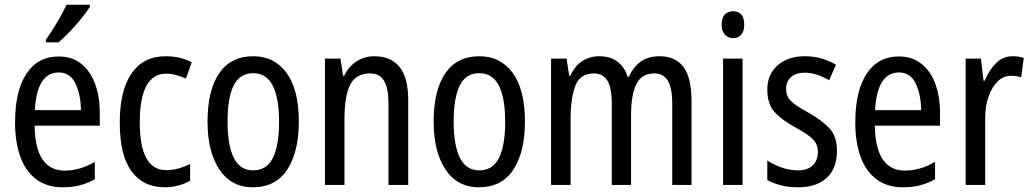

<svg xmlns="http://www.w3.org/2000/svg" viewBox="-20 -786 4382 816"><path d="M229 -546Q286 -546 325 -515Q364 -484 384 -430Q404 -376 404 -308V-252H127Q130 -61 255 -61Q320 -61 383 -98V-24Q352 -7 319.5 1.5Q287 10 247 10Q179 10 133.5 -24.5Q88 -59 66 -121Q44 -183 44 -265Q44 -400 92.5 -473Q141 -546 229 -546ZM230 -478Q137 -478 128 -318H324Q323 -385 300.5 -431.5Q278 -478 230 -478ZM362 -766V-757Q349 -736 326 -707.5Q303 -679 276.5 -651.5Q250 -624 229 -606H175V-617Q201 -654 224 -693Q247 -732 263 -766Z M680 10Q589 10 539 -58Q489 -126 489 -265Q489 -402 539.5 -474.5Q590 -547 683 -547Q717 -547 745.5 -540Q774 -533 795 -521L770 -452Q750 -461 728.5 -467Q707 -473 687 -473Q574 -473 574 -266Q574 -63 686 -63Q714 -63 739 -70Q764 -77 788 -89V-18Q766 -5 737.5 2.5Q709 10 680 10Z M1250 -269Q1250 -141 1201 -65.5Q1152 10 1054 10Q963 10 912.5 -65.5Q862 -141 862 -269Q862 -402 911.5 -474.5Q961 -547 1057 -547Q1146 -547 1198 -476Q1250 -405 1250 -269ZM947 -269Q947 -169 973.5 -115.5Q1000 -62 1056 -62Q1113 -62 1139.5 -114.5Q1166 -167 1166 -269Q1166 -370 1139 -422.5Q1112 -475 1056 -475Q999 -475 973 -422.5Q947 -370 947 -269Z M1570 -547Q1641 -547 1678 -501.5Q1715 -456 1715 -360V0H1631V-347Q1631 -410 1612.5 -442Q1594 -474 1553 -474Q1493 -474 1468.5 -426.5Q1444 -379 1444 -279V0H1361V-537H1427L1438 -464H1443Q1462 -504 1496 -525.5Q1530 -547 1570 -547Z M2211 -269Q2211 -141 2162 -65.5Q2113 10 2015 10Q1924 10 1873.5 -65.5Q1823 -141 1823 -269Q1823 -402 1872.5 -474.5Q1922 -547 2018 -547Q2107 -547 2159 -476Q2211 -405 2211 -269ZM1908 -269Q1908 -169 1934.5 -115.5Q1961 -62 2017 -62Q2074 -62 2100.5 -114.5Q2127 -167 2127 -269Q2127 -370 2100 -422.5Q2073 -475 2017 -475Q1960 -475 1934 -422.5Q1908 -370 1908 -269Z M2782 -547Q2852 -547 2885.5 -500.5Q2919 -454 2919 -357V0H2837V-345Q2837 -413 2818 -443.5Q2799 -474 2761 -474Q2707 -474 2684.5 -428.5Q2662 -383 2662 -296V0H2580V-347Q2580 -414 2561 -444Q2542 -474 2504 -474Q2445 -474 2425 -421Q2405 -368 2405 -280V0H2322V-537H2388L2399 -464H2404Q2422 -505 2454 -526Q2486 -547 2527 -547Q2575 -547 2605.5 -523Q2636 -499 2647 -460H2653Q2692 -547 2782 -547Z M3096 -738Q3143 -738 3143 -681Q3143 -654 3130.5 -639Q3118 -624 3096 -624Q3074 -624 3060.5 -639Q3047 -654 3047 -681Q3047 -710 3060 -724Q3073 -738 3096 -738ZM3136 -537V0H3053V-537Z M3537 -145Q3537 -70 3493.5 -30Q3450 10 3373 10Q3331 10 3298.5 1.5Q3266 -7 3241 -21V-104Q3266 -87 3300.5 -74.5Q3335 -62 3371 -62Q3412 -62 3434 -83Q3456 -104 3456 -141Q3456 -172 3435.5 -193.5Q3415 -215 3363 -243Q3307 -273 3274 -307.5Q3241 -342 3241 -405Q3241 -470 3285 -508.5Q3329 -547 3401 -547Q3438 -547 3471 -537.5Q3504 -528 3533 -511L3504 -445Q3480 -459 3454 -468Q3428 -477 3400 -477Q3362 -477 3341.5 -458Q3321 -439 3321 -408Q3321 -376 3342 -356Q3363 -336 3416 -307Q3471 -276 3504 -242Q3537 -208 3537 -145Z M3800 -546Q3857 -546 3896 -515Q3935 -484 3955 -430Q3975 -376 3975 -308V-252H3698Q3701 -61 3826 -61Q3891 -61 3954 -98V-24Q3923 -7 3890.5 1.5Q3858 10 3818 10Q3750 10 3704.5 -24.5Q3659 -59 3637 -121Q3615 -183 3615 -265Q3615 -400 3663.5 -473Q3712 -546 3800 -546ZM3801 -478Q3708 -478 3699 -318H3895Q3894 -385 3871.5 -431.5Q3849 -478 3801 -478Z M4283 -547Q4308 -547 4331 -540L4320 -457Q4301 -464 4276 -464Q4245 -464 4220.5 -440.5Q4196 -417 4181.5 -376Q4167 -335 4167 -282V0H4084V-537H4149L4160 -443H4165Q4184 -489 4213.5 -518Q4243 -547 4283 -547Z"/></svg>

Font: Avrile Sans Condensed
Style: Regular
Weight: 400
Width: 3
Designer: Monotype Design Team
Foundry: Monotype Imaging Inc.
Version: Version 2.001;September 10, 2019;FontCreator 11.5.0.2425 64-